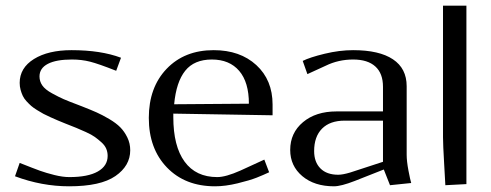

<svg xmlns="http://www.w3.org/2000/svg" viewBox="-20 -653 1740 681"><path d="M33.2 -27.8 49.8 -75.2Q100.1 -55.2 121.8 -47.4Q143.6 -39.6 173.1 -32.2Q202.6 -24.9 226.1 -24.9Q292 -24.9 326.9 -44.7Q361.8 -64.5 361.8 -100.1Q361.8 -113.8 356.7 -125.7Q351.6 -137.7 339.6 -148.4Q327.6 -159.2 316.4 -167.2Q305.2 -175.3 284.7 -184.6Q264.2 -193.8 250.5 -199.5Q236.8 -205.1 211.9 -214.8Q194.8 -221.7 185.1 -225.8Q175.3 -230 159.4 -237.1Q143.6 -244.1 134 -249.3Q124.5 -254.4 111.6 -262.5Q98.6 -270.5 90.8 -277.3Q83 -284.2 74.2 -293.7Q65.4 -303.2 60.8 -313Q56.2 -322.8 53 -334.5Q49.8 -346.2 49.8 -358.9Q49.8 -412.1 100.3 -443.6Q150.9 -475.1 233.9 -475.1Q337.4 -475.1 409.2 -448.2L392.1 -401.9Q329.1 -426.8 299.3 -434.3Q269.5 -441.9 234.9 -441.9Q179.2 -441.9 149.7 -426.5Q120.1 -411.1 120.1 -381.8Q120.1 -364.3 130.1 -349.9Q140.1 -335.4 164.6 -322Q189 -308.6 205.8 -301.3Q222.7 -293.9 260.3 -279.8Q263.2 -278.8 264.6 -278.1Q266.1 -277.3 268.6 -276.6Q271 -275.9 272.9 -274.9Q302.7 -263.2 322.5 -254.4Q342.3 -245.6 367.2 -231Q392.1 -216.3 406.7 -201.4Q421.4 -186.5 431.6 -165.5Q441.9 -144.5 441.9 -120.1Q441.9 -64.9 389.4 -28.6Q336.9 7.8 225.1 7.8Q128.4 7.8 33.2 -27.8Z M597.7 -283.2 862.8 -285.2Q862.8 -361.3 828.4 -401.6Q793.9 -441.9 731.4 -441.9Q668.9 -441.9 637 -402.1Q605 -362.3 597.7 -283.2ZM594.7 -250V-237.8Q594.7 -134.3 634.8 -79.6Q674.8 -24.9 750.5 -24.9Q780.8 -24.9 832.5 -47.9L917.5 -86.9L934.6 -42Q915 -32.7 890.4 -22.9Q865.7 -13.2 822.5 -2.7Q779.3 7.8 742.7 7.8Q636.7 7.8 572.3 -58.8Q507.8 -125.5 507.8 -234.9Q507.8 -342.8 571 -408.9Q634.3 -475.1 737.8 -475.1Q831.5 -475.1 889.2 -422.1Q946.8 -369.1 946.8 -282.2V-244.1Z M1232.4 -475.1Q1325.2 -475.1 1373.8 -442.6Q1422.4 -410.2 1422.4 -347.2V-104Q1422.4 -81.5 1428.7 -48.1Q1435.1 -14.6 1438.5 -3.9L1363.3 3.9L1341.3 -51.8L1238.3 -11.2Q1189.5 7.8 1164.6 7.8Q1095.2 7.8 1052.2 -28.3Q1009.3 -64.5 1009.3 -121.1Q1009.3 -181.6 1054.7 -219.7Q1100.1 -257.8 1173.3 -257.8H1338.4V-345.2Q1338.4 -392.6 1311.3 -417.2Q1284.2 -441.9 1232.4 -441.9Q1180.2 -441.9 1135.3 -419.9L1070.3 -390.1L1053.7 -437Q1079.1 -449.7 1131.6 -462.4Q1184.1 -475.1 1232.4 -475.1ZM1338.4 -225.1H1202.6Q1150.4 -225.1 1122.3 -196.8Q1094.2 -168.5 1094.2 -117.2Q1094.2 -78.1 1116.5 -55.7Q1138.7 -33.2 1179.7 -33.2Q1195.3 -33.2 1221.7 -41L1338.4 -79.1Z M1634.3 -632.8V0L1559.6 3.9Q1559.6 -1.5 1555.4 -71.3Q1551.3 -141.1 1551.3 -166V-632.8Z"/></svg>

Font: Resagokr
Style: Regular
Weight: 500
Designer: gluk
Foundry: gluk
Version: Version 0.95